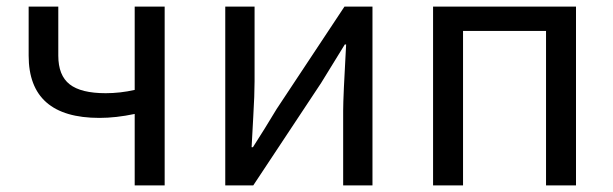

<svg xmlns="http://www.w3.org/2000/svg" viewBox="-20 -563 1861 583"><path d="M389 0V-217Q332 -205 282 -205Q67 -205 67 -394V-543H157V-394Q157 -334 191.5 -307Q226 -280 301 -280Q345 -280 389 -290V-543H480V0Z M664 0V-543H753V-316Q753 -275 749 -208Q745 -141 744 -116H748Q784 -172 820 -232L1026 -543H1111V0H1022V-227Q1022 -268 1031 -428H1027Q969 -334 955 -311L749 0Z M1295 0V-543H1729V0H1638V-469H1386V0Z"/></svg>

Font: Swei Fan Sans CJK TC
Style: Regular
Weight: 400
Version: Version 2.130